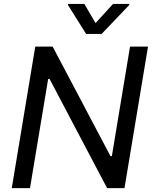

<svg xmlns="http://www.w3.org/2000/svg" viewBox="-20 -967 791 987"><path d="M740.8 -727.3H648.4L555 -164.4H547.9L250.7 -727.3H161.2L40.5 0H134.2L227.6 -561.4H234.7L530.5 0H620ZM329.5 -941.1 422.6 -792.6H502.5L644.2 -941.1L644.9 -946.7H561.1L471.2 -848.4L413.7 -946.7H330.3Z"/></svg>

Font: Margiela Sans Text
Style: Italic
Weight: 400
Italic angle: -9.39999°
Designer: Stefan Endress, Andreas Faust
Version: Version 1.100;FEAKit 1.0